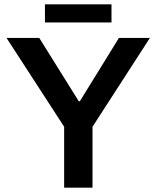

<svg xmlns="http://www.w3.org/2000/svg" viewBox="-20 -860 717 880"><path d="M274 0V-279L10 -686H160L341 -396H346L525 -686H667L404 -279V0ZM186 -757V-840H491V-757Z"/></svg>

Font: Archivo SemiBold SemiBold
Style: Regular
Weight: 600
Version: Version 2.001